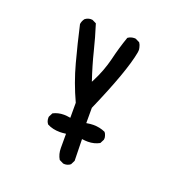

<svg xmlns="http://www.w3.org/2000/svg" viewBox="-110 -552 720 768"><g transform="rotate(20 250.0 -167.5)"><path d="M241.2 122.6Q244.1 123 248.5 123Q252.9 123 259.5 121.1Q266.1 119.1 272 114.3L280.8 96.7L278.8 4.9Q293.9 6.8 303.7 6.8Q331.1 6.8 353 -5.4L361.8 -22.5Q362.3 -25.4 362.3 -27.6Q362.3 -29.8 362.1 -33Q361.8 -36.1 360.4 -39.6Q358.4 -47.4 353.5 -53.2Q330.1 -64 302.2 -64Q290.5 -64 272.9 -61V-126Q354 -311 369.6 -396Q370.6 -401.9 370.6 -404.5Q370.6 -407.2 370.6 -410.2Q370.6 -413.1 369.1 -418Q367.2 -428.2 361.3 -437L343.8 -445.8Q341.3 -446.3 338.9 -446.3Q322.8 -446.3 310.5 -437.5Q293 -387.7 280.8 -335.9Q267.6 -282.7 242.2 -233.4L237.3 -224.1Q216.3 -286.6 202.9 -341.1Q189.5 -395.5 172.4 -449.2L155.3 -457.5Q152.3 -458 147.9 -458Q143.6 -458 137 -456.1Q130.4 -454.1 124 -449.2Q115.7 -438.5 113.8 -424.8Q131.3 -347.2 151.6 -271.5Q171.9 -195.8 205.6 -123V-59.1Q189 -62 178.2 -62Q152.8 -62 132.3 -51.3L123.5 -34.2Q123 -31.7 123 -29.3Q123 -13.7 131.8 -3.4Q155.3 8.8 185.5 8.8Q195.3 8.8 211.4 6.8V67.4Q211.4 93.8 223.6 113.8Z"/></g></svg>

Font: Bakudai
Style: Light
Weight: 300
Version: Version 1.48